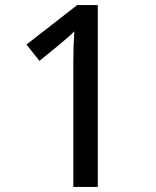

<svg xmlns="http://www.w3.org/2000/svg" viewBox="-20 -734 612 754"><path d="M364 0H268V-486Q268 -526 269 -554.5Q270 -583 272 -611Q258 -597 244.5 -585.5Q231 -574 211 -557L135 -495L84 -559L283 -714H364Z"/></svg>

Font: Noto Sans Sundanese Medium
Style: Regular
Weight: 500
Version: Version 2.003